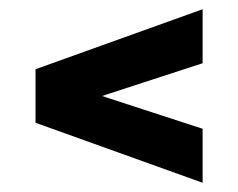

<svg xmlns="http://www.w3.org/2000/svg" viewBox="-20 -461 516 416"><path d="M419 -65 57 -195V-311L419 -441V-324L201 -253L419 -182Z"/></svg>

Font: Saira Condensed ExtraBold
Style: Regular
Weight: 800
Width: 3
Designer: Hector Gatti with collaboration of the Omnibus-Type team
Foundry: Omnibus-Type
Version: Version 1.101